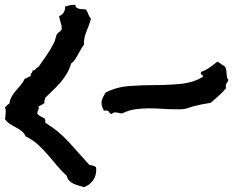

<svg xmlns="http://www.w3.org/2000/svg" viewBox="-352 -954 951 783"><g transform="rotate(-90 123.5 -562.5)"><path d="M263.7 -151.4Q258.8 -142.6 253.4 -135.3Q248 -127.9 243.2 -120.1Q236.3 -116.2 228.5 -115.2Q220.7 -114.3 212.9 -113.8Q205.1 -113.3 198.7 -111.8Q192.4 -110.4 189.5 -106.4Q181.6 -108.4 177.2 -112.8Q172.9 -117.2 163.1 -117.2Q158.2 -117.2 155.3 -116.2Q138.7 -129.9 124 -146.5Q109.4 -163.1 95.7 -178.7Q92.8 -198.2 89.4 -215.3Q85.9 -232.4 81.1 -251Q79.1 -258.8 75.7 -267.6Q72.3 -276.4 71.3 -284.2Q69.3 -293 69.3 -301.8V-320.3Q69.3 -348.6 71.3 -376.5Q73.2 -404.3 73.2 -432.6Q73.2 -458 69.3 -485.8Q65.4 -513.7 53.7 -537.1L52.7 -541Q52.7 -548.8 54.7 -554.7Q56.6 -560.5 56.6 -568.4Q56.6 -578.1 49.8 -582Q51.8 -589.8 58.1 -593.3Q64.5 -596.7 64.5 -606.4Q64.5 -611.3 63.5 -614.3Q71.3 -618.2 79.1 -621.1Q86.9 -624 94.7 -624Q106.4 -624 117.2 -618.7Q127.9 -613.3 137.7 -607.4Q160.2 -563.5 164.1 -511.2Q168 -459 168 -405.8Q168 -352.5 172.9 -301.8Q177.7 -251 201.2 -210.9H203.1Q208 -210 210 -214.4Q211.9 -218.8 216.8 -218.8Q218.8 -218.8 219.2 -218.3Q219.7 -217.8 221.7 -217.8Q228.5 -199.2 239.7 -183.1Q251 -167 263.7 -151.4ZM495.1 -740.2V-730.5Q487.3 -730.5 483.9 -725.6Q480.5 -720.7 479 -714.4Q477.5 -708 477.5 -700.7Q477.5 -693.4 476.6 -688.5Q468.8 -681.6 458 -678.2Q447.3 -674.8 438.5 -667Q414.1 -673.8 386.2 -685.5Q358.4 -697.3 333 -695.3Q324.2 -702.1 314 -708Q303.7 -713.9 293 -719.7Q282.2 -725.6 272.5 -731.9Q262.7 -738.3 255.9 -748Q232.4 -754.9 213.9 -766.1Q195.3 -777.3 179.2 -791Q163.1 -804.7 147.9 -820.8Q132.8 -836.9 116.2 -853.5Q110.4 -853.5 106.4 -856Q102.5 -858.4 94.7 -856.4Q90.8 -862.3 87.4 -868.2Q84 -874 81.1 -880.9Q79.1 -879.9 76.2 -879.9Q70.3 -879.9 64.5 -882.8Q58.6 -885.7 53.7 -885.7L49.8 -884.8Q43.9 -878.9 40 -871.6Q36.1 -864.3 32.2 -856.4Q24.4 -851.6 14.6 -853.5Q-18.6 -798.8 -64.5 -757.3Q-110.4 -715.8 -157.2 -673.8Q-159.2 -667 -160.6 -659.2Q-162.1 -651.4 -167 -646.5Q-169.9 -646.5 -172.9 -646Q-175.8 -645.5 -177.7 -645.5Q-202.1 -645.5 -221.2 -659.2Q-240.2 -672.9 -248 -695.3Q-245.1 -705.1 -242.2 -716.3Q-239.3 -727.5 -234.4 -737.8Q-229.5 -748 -222.2 -755.4Q-214.8 -762.7 -202.1 -765.6Q-182.6 -787.1 -160.2 -805.7Q-137.7 -824.2 -115.7 -843.3Q-93.8 -862.3 -74.2 -883.8Q-54.7 -905.3 -41 -933.6Q-27.3 -939.5 -19 -950.2Q-10.7 -960.9 -4.4 -973.6Q2 -986.3 9.8 -998Q17.6 -1009.8 29.3 -1017.6Q37.1 -1016.6 44.4 -1015.6Q51.8 -1014.6 59.6 -1014.6Q69.3 -1014.6 78.1 -1017.6Q80.1 -1012.7 85 -1009.8Q89.8 -1006.8 91.8 -1000Q109.4 -997.1 122.1 -989.7Q134.8 -982.4 146 -972.7Q157.2 -962.9 168 -953.6Q178.7 -944.3 193.4 -937.5Q195.3 -930.7 199.2 -925.3Q203.1 -919.9 204.1 -912.1Q205.1 -913.1 208 -913.1Q213.9 -913.1 217.3 -909.2Q220.7 -905.3 227.5 -905.3Q227.5 -896.5 233.4 -892.6Q239.3 -888.7 242.2 -880.9Q265.6 -865.2 288.1 -849.1Q310.5 -833 335.9 -820.3Q344.7 -815.4 353.5 -813Q362.3 -810.5 372.1 -807.6Q378.9 -804.7 383.8 -797.4Q388.7 -790 395.5 -786.1Q410.2 -786.1 422.9 -790.5Q435.5 -794.9 449.2 -796.9Q460 -771.5 488.3 -772.5Q490.2 -764.6 492.7 -756.8Q495.1 -749 495.1 -740.2Z"/></g></svg>

Font: RockSalt
Style: Regular
Weight: 400
Designer: Squid
Foundry: Font Diner, Inc DBA Sideshow
Version: Version 1.000